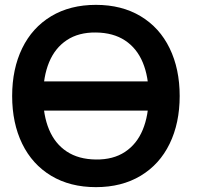

<svg xmlns="http://www.w3.org/2000/svg" viewBox="-20 -755 810 790"><path d="M131.7 -299.8V-420.2H630V-299.8ZM374.7 15Q268.4 15 190.5 -31.8Q112.6 -78.7 71.3 -163.6Q30 -248.5 30 -360Q30 -471.5 71.3 -556.4Q112.6 -641.3 190.5 -688.2Q268.4 -735 374.7 -735Q480.9 -735 558.8 -688.2Q636.8 -641.3 678 -556.4Q719.3 -471.5 719.3 -360Q719.3 -248.5 678 -163.6Q636.8 -78.7 558.8 -31.8Q480.9 15 374.7 15ZM374.7 -98.7Q445.6 -97.8 494.3 -130Q543 -162.2 567.4 -221.2Q591.8 -280.2 591.8 -360Q591.8 -439.4 567.4 -498Q543 -556.5 494.5 -588.5Q446 -620.5 374.7 -621.3Q303.8 -622.2 255.1 -590Q206.4 -557.8 182 -498.8Q157.7 -439.9 157.5 -360Q157.3 -280.7 181.8 -222.1Q206.2 -163.5 254.8 -131.5Q303.3 -99.5 374.7 -98.7Z"/></svg>

Font: Manrope
Style: Regular
Weight: 400
Designer: Mikhail Sharanda
Foundry: Mikhail Sharanda
Version: Version 4.503